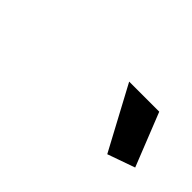

<svg xmlns="http://www.w3.org/2000/svg" viewBox="-30 -833 316 316"><g transform="rotate(45 128.5 -675.0)"><path d="M150 -730H220L257 -637L209 -620Z"/></g></svg>

Font: Raleway
Style: Italic
Weight: 400
Italic angle: -12°
Designer: Matt McInerney, Pablo Impallari, Rodrigo Fuenzalida
Foundry: Matt McInerney, Pablo Impallari, Rodrigo Fuenzalida
Version: Version 4.026